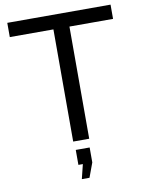

<svg xmlns="http://www.w3.org/2000/svg" viewBox="-99 -779 811 1062"><g transform="rotate(-10 307.0 -248.5)"><path d="M597 -630H352V0H262V-630H17V-710H597ZM273 213 293 132H268V48H346V132L316 213Z"/></g></svg>

Font: Raleway-v4020 Medium
Style: Regular
Weight: 500
Designer: Matt McInerney, Pablo Impallari, Rodrigo Fuenzalida
Foundry: Matt McInerney, Pablo Impallari, Rodrigo Fuenzalida
Version: Version 4.020;PS 004.020;hotconv 1.0.88;makeotf.lib2.5.64775